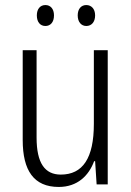

<svg xmlns="http://www.w3.org/2000/svg" viewBox="-20 -731 521 761"><path d="M126 -670C126 -644 139 -628 160 -628C180 -628 194 -643 194 -670C194 -696 180 -711 160 -711C139 -711 126 -695 126 -670ZM288 -670C288 -644 302 -628 322 -628C343 -628 357 -644 357 -670C357 -696 342 -711 322 -711C302 -711 288 -696 288 -670ZM407 -532H352V-240C352 -104 308 -39 221 -39C158 -39 125 -84 125 -186V-532H70V-176C70 -55 114 10 213 10C287 10 332 -35 353 -92H357L363 0H407Z"/></svg>

Font: Noto Sans Thai Cond Light
Style: Regular
Weight: 300
Width: 3
Designer: Monotype Design Team
Foundry: Monotype Imaging Inc.
Version: Version 2.002